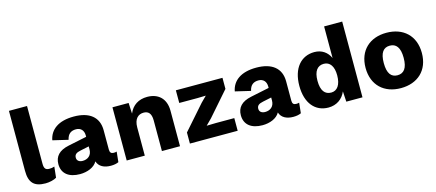

<svg xmlns="http://www.w3.org/2000/svg" viewBox="-52 -1223 3956 1743"><g transform="rotate(-15 1925.5 -351.0)"><path d="M229 -712H59V-148C59 -37 104 10 211 10C248 10 291 0 315 -15L326 -117C308 -111 297 -109 277 -109C242 -109 229 -126 229 -170Z M675 -317V-303L502 -267C409 -248 367 -200 367 -128C367 -38 432 10 535 10C603 10 670 -15 698 -66C714 -15 762 9 825 9C855 9 879 4 898 -5L908 -102C900 -99 890 -98 879 -98C856 -98 844 -110 844 -137V-320C844 -444 759 -510 613 -510C468 -510 388 -448 370 -352L514 -318C526 -374 559 -393 603 -393C647 -393 675 -364 675 -317ZM535 -144C535 -174 554 -188 594 -196L675 -213V-185C675 -126 634 -100 589 -100C559 -100 535 -114 535 -144Z M975 0H1145V-265C1145 -348 1186 -380 1235 -380C1277 -380 1306 -357 1306 -288V0H1476V-333C1476 -449 1406 -510 1303 -510C1223 -510 1162 -472 1132 -399L1127 -500H975Z M1569 0H2018V-119H1846L1758 -117L1813 -172L2009 -396V-500H1571V-381H1742L1821 -383L1768 -330L1569 -104Z M2390 -317V-303L2217 -267C2124 -248 2082 -200 2082 -128C2082 -38 2147 10 2250 10C2318 10 2385 -15 2413 -66C2429 -15 2477 9 2540 9C2570 9 2594 4 2613 -5L2623 -102C2615 -99 2605 -98 2594 -98C2571 -98 2559 -110 2559 -137V-320C2559 -444 2474 -510 2328 -510C2183 -510 2103 -448 2085 -352L2229 -318C2241 -374 2274 -393 2318 -393C2362 -393 2390 -364 2390 -317ZM2250 -144C2250 -174 2269 -188 2309 -196L2390 -213V-185C2390 -126 2349 -100 2304 -100C2274 -100 2250 -114 2250 -144Z M2870 10C2946 10 3005 -31 3033 -98L3039 0H3191V-712H3021V-415C2995 -472 2945 -510 2874 -510C2750 -510 2664 -415 2664 -248C2664 -85 2746 10 2870 10ZM2929 -115C2870 -115 2835 -157 2835 -250C2835 -343 2871 -385 2930 -385C2987 -385 3021 -337 3021 -253C3021 -163 2985 -115 2929 -115Z M3551 -510C3395 -510 3287 -414 3287 -250C3287 -86 3395 10 3551 10C3708 10 3816 -86 3816 -250C3816 -414 3708 -510 3551 -510ZM3551 -389C3610 -389 3645 -348 3645 -250C3645 -152 3610 -111 3551 -111C3492 -111 3458 -152 3458 -250C3458 -348 3492 -389 3551 -389Z"/></g></svg>

Font: Work Sans
Style: Bold
Weight: 700
Designer: Wei Huang
Foundry: Wei Huang
Version: Version 2.012